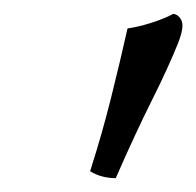

<svg xmlns="http://www.w3.org/2000/svg" viewBox="-20 -734 283 277"><path d="M230 -714Q238 -713 242 -704Q246 -695 237 -672Q223 -637 199 -589Q175 -541 147 -477Q126 -477 110 -487Q127 -540 140 -592Q153 -644 164 -693Q179 -695 198 -701Q217 -707 230 -714Z"/></svg>

Font: Vollkorn
Style: Italic
Weight: 400
Italic angle: -11°
Designer: Friedrich Althausen
Foundry: Friedrich Althausen
Version: Version 5.001